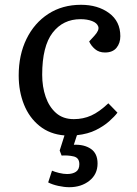

<svg xmlns="http://www.w3.org/2000/svg" viewBox="-20 -552 572 801"><path d="M269 229Q248 229 223 223.5Q198 218 181 209L197 160Q208 165 226.5 169.5Q245 174 260 174Q283 174 297 164.5Q311 155 311 133Q311 106 287 100.5Q263 95 237 97L229 76L249 13Q188 8 145 -26.5Q102 -61 80 -116Q58 -171 58 -237Q58 -323 90.5 -389.5Q123 -456 181.5 -494Q240 -532 318 -532Q388 -532 435 -497.5Q482 -463 482 -401Q482 -372 466 -352.5Q450 -333 418 -333Q393 -333 376.5 -347Q360 -361 352 -379L374 -403Q395 -426 390 -441Q385 -456 364.5 -464Q344 -472 316 -472Q243 -472 199.5 -415.5Q156 -359 156 -240Q156 -190 170.5 -148Q185 -106 214 -80.5Q243 -55 288 -55Q327 -55 360.5 -70Q394 -85 432 -121L470 -82Q458 -66 435.5 -46Q413 -26 380 -9.5Q347 7 301 12L288 52Q331 50 359 69Q387 88 387 130Q387 175 353 202Q319 229 269 229Z"/></svg>

Font: Literata 7pt
Style: Italic
Weight: 400
Italic angle: -2°
Designer: Latin by Veronika Burian and Jose Scaglione. Greek by Irene Vlachou. Cyrillic by Vera Evstafieva
Foundry: TypeTogether
Version: Version 3.002